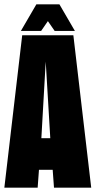

<svg xmlns="http://www.w3.org/2000/svg" viewBox="-20 -862 440 882"><path d="M253 -842H147L76 -720H169L200 -765L231 -720H324ZM228 0H399L317 -700H82L0 0H153L159 -82H222ZM211 -227H170L190 -579Z"/></svg>

Font: Queering Heavy
Style: Bold
Weight: 900
Designer: Adam Naccarato
Foundry: adamnac
Version: Version 2.000;hotconv 1.0.109;makeotfexe 2.5.65596